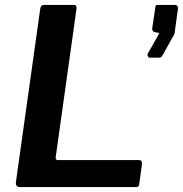

<svg xmlns="http://www.w3.org/2000/svg" viewBox="-20 -762 745 782"><path d="M144 -727Q146 -742 159 -742H281Q295 -742 291 -722L207 -123Q205 -110 216 -110H546Q560 -110 558 -92L547 -12Q546 -4 542.5 -2Q539 0 531 0H62Q42 0 45 -22L144 -727ZM591 -527Q585 -527 582.5 -532.5Q580 -538 581 -542L623 -616Q627 -624 628 -626Q629 -628 623 -629L615 -630Q607 -631 603 -635.5Q599 -640 600 -647L613 -734Q614 -740 615.5 -741Q617 -742 621 -742H695Q699 -742 702.5 -737.5Q706 -733 705 -728L691 -626Q690 -624 689 -622Q688 -620 688 -619L641 -535Q638 -529 633.5 -528Q629 -527 619 -527Z"/></svg>

Font: Libre Franklin Thin SemiBold
Style: Italic
Weight: 600
Italic angle: -8°
Version: Version 3.000